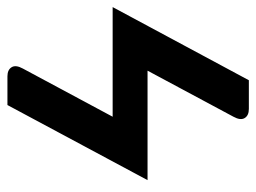

<svg xmlns="http://www.w3.org/2000/svg" viewBox="-128 -442 722 542"><g transform="rotate(90 233.0 -171.0)"><path d="M258.5 169H177.5Q159 169 151.8 157.2Q144.5 145.5 155.5 125.5L291.5 -128H-18L188.5 -512.5H269.5Q288 -512.5 295.2 -500.8Q302.5 -489 291.5 -469L161.5 -226.5H470.5Z"/></g></svg>

Font: Lato 2
Style: Bold Italic
Weight: 700
Italic angle: -7°
Designer: Lukasz Dziedzic with Adam Twardoch and Botio Nikoltchev
Foundry: tyPoland Lukasz Dziedzic
Version: Version 2.015; 2015-08-06; http://www.latofonts.com/